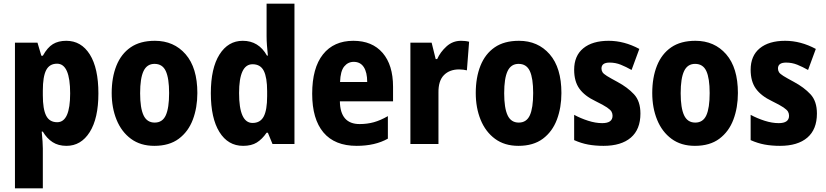

<svg xmlns="http://www.w3.org/2000/svg" viewBox="-20 -780 4473 1040"><path d="M339 -559Q420 -559 466.5 -485Q513 -411 513 -274Q513 -139 466 -64.5Q419 10 340 10Q296 10 265 -10Q234 -30 212 -67H206Q212 -6 212 24V240H61V-549H183L204 -478H212Q237 -523 266.5 -541Q296 -559 339 -559ZM289 -435Q248 -435 230 -400Q212 -365 212 -289V-264Q212 -189 230 -153.5Q248 -118 290 -118Q360 -118 360 -274Q360 -435 289 -435Z M1049 -276Q1049 -197 1024.5 -132Q1000 -67 948.5 -28.5Q897 10 816 10Q741 10 689.5 -28Q638 -66 611.5 -131Q585 -196 585 -276Q585 -360 610.5 -424Q636 -488 687.5 -523.5Q739 -559 819 -559Q922 -559 985.5 -486Q1049 -413 1049 -276ZM739 -275Q739 -195 757.5 -155.5Q776 -116 818 -116Q860 -116 878 -155.5Q896 -195 896 -276Q896 -356 878 -395Q860 -434 817 -434Q776 -434 757.5 -395Q739 -356 739 -275Z M1297 10Q1215 10 1168.5 -65Q1122 -140 1122 -275Q1122 -411 1169 -485Q1216 -559 1295 -559Q1381 -559 1426 -479H1431Q1428 -508 1426 -534.5Q1424 -561 1424 -584V-760H1575V0H1456L1431 -61H1424Q1400 -26 1371 -8Q1342 10 1297 10ZM1348 -114Q1390 -114 1408.5 -149Q1427 -184 1427 -259V-286Q1427 -360 1409 -396Q1391 -432 1348 -432Q1275 -432 1275 -276Q1275 -114 1348 -114Z M1894 -559Q1996 -559 2052.5 -493.5Q2109 -428 2109 -310V-231H1821Q1823 -108 1928 -108Q1969 -108 2005 -118Q2041 -128 2081 -151V-29Q2012 10 1912 10Q1793 10 1732 -62.5Q1671 -135 1671 -272Q1671 -412 1729.5 -485.5Q1788 -559 1894 -559ZM1896 -445Q1865 -445 1844.5 -420Q1824 -395 1822 -336H1969Q1969 -388 1950.5 -416.5Q1932 -445 1896 -445Z M2477 -559Q2487 -559 2498 -558Q2509 -557 2521 -554L2509 -399Q2501 -401 2489.5 -402.5Q2478 -404 2467 -404Q2415 -404 2384.5 -373Q2354 -342 2355 -278V0H2203V-549H2318L2340 -460H2348Q2365 -498 2398.5 -528.5Q2432 -559 2477 -559Z M3021 -276Q3021 -197 2996.5 -132Q2972 -67 2920.5 -28.5Q2869 10 2788 10Q2713 10 2661.5 -28Q2610 -66 2583.5 -131Q2557 -196 2557 -276Q2557 -360 2582.5 -424Q2608 -488 2659.5 -523.5Q2711 -559 2791 -559Q2894 -559 2957.5 -486Q3021 -413 3021 -276ZM2711 -275Q2711 -195 2729.5 -155.5Q2748 -116 2790 -116Q2832 -116 2850 -155.5Q2868 -195 2868 -276Q2868 -356 2850 -395Q2832 -434 2789 -434Q2748 -434 2729.5 -395Q2711 -356 2711 -275Z M3449 -165Q3449 -79 3397 -34.5Q3345 10 3249 10Q3204 10 3166 3Q3128 -4 3090 -21V-158Q3125 -139 3165.5 -126Q3206 -113 3242 -113Q3298 -113 3298 -153Q3298 -165 3292.5 -175Q3287 -185 3268 -198Q3249 -211 3206 -232Q3147 -260 3118.5 -299.5Q3090 -339 3090 -402Q3090 -478 3139.5 -518.5Q3189 -559 3277 -559Q3361 -559 3443 -515L3401 -401Q3371 -418 3342.5 -429.5Q3314 -441 3282 -441Q3238 -441 3238 -409Q3238 -398 3243.5 -389Q3249 -380 3267.5 -368.5Q3286 -357 3325 -336Q3379 -307 3414 -269.5Q3449 -232 3449 -165Z M3977 -276Q3977 -197 3952.5 -132Q3928 -67 3876.5 -28.5Q3825 10 3744 10Q3669 10 3617.5 -28Q3566 -66 3539.5 -131Q3513 -196 3513 -276Q3513 -360 3538.5 -424Q3564 -488 3615.5 -523.5Q3667 -559 3747 -559Q3850 -559 3913.5 -486Q3977 -413 3977 -276ZM3667 -275Q3667 -195 3685.5 -155.5Q3704 -116 3746 -116Q3788 -116 3806 -155.5Q3824 -195 3824 -276Q3824 -356 3806 -395Q3788 -434 3745 -434Q3704 -434 3685.5 -395Q3667 -356 3667 -275Z M4405 -165Q4405 -79 4353 -34.5Q4301 10 4205 10Q4160 10 4122 3Q4084 -4 4046 -21V-158Q4081 -139 4121.5 -126Q4162 -113 4198 -113Q4254 -113 4254 -153Q4254 -165 4248.5 -175Q4243 -185 4224 -198Q4205 -211 4162 -232Q4103 -260 4074.5 -299.5Q4046 -339 4046 -402Q4046 -478 4095.5 -518.5Q4145 -559 4233 -559Q4317 -559 4399 -515L4357 -401Q4327 -418 4298.5 -429.5Q4270 -441 4238 -441Q4194 -441 4194 -409Q4194 -398 4199.5 -389Q4205 -380 4223.5 -368.5Q4242 -357 4281 -336Q4335 -307 4370 -269.5Q4405 -232 4405 -165Z"/></svg>

Font: Noto Sans Gujarati UI Condensed ExtraBold
Style: Regular
Weight: 800
Width: 3
Designer: Jelle Bosma - Monotype Design Team, Universal Thirst
Foundry: Monotype Imaging Inc.
Version: Version 2.106; ttfautohint (v1.8.4.7-5d5b)